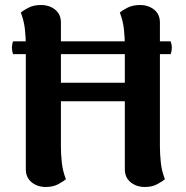

<svg xmlns="http://www.w3.org/2000/svg" viewBox="-20 -731 741 766"><path d="M32 -566H661Q670 -541 661 -515H32Q23 -541 32 -566ZM223 -146Q223 -118 226.5 -83.5Q230 -49 243 -16Q234 -8 213 3.5Q192 15 163 15Q129 15 106 -4Q83 -23 83 -56V-551Q83 -580 79.5 -613.5Q76 -647 63 -681Q72 -689 93 -700Q114 -711 143 -711Q177 -711 200 -692.5Q223 -674 223 -641ZM618 -146Q618 -118 621.5 -83.5Q625 -49 638 -16Q629 -8 608 3.5Q587 15 558 15Q524 15 501 -4Q478 -23 478 -56V-551Q478 -580 474.5 -613.5Q471 -647 458 -681Q467 -689 488 -700Q509 -711 538 -711Q572 -711 595 -692.5Q618 -674 618 -641ZM169 -401H520V-327H169Z"/></svg>

Font: Arima Thin
Style: Regular
Weight: 100
Designer: Joana Correia and Natanael Gama
Foundry: NDISCOVER
Version: Version 1.101;gftools[0.9.23]